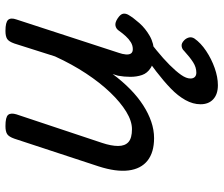

<svg xmlns="http://www.w3.org/2000/svg" viewBox="-76 -478 799 686"><g transform="rotate(-90 323.0 -135.5)"><path d="M172 16Q121 16 91.5 -7.5Q62 -31 56.5 -75.5Q51 -120 71 -182L170 -483Q177 -503 186.5 -509Q196 -515 215 -515Q247 -515 255 -505.5Q263 -496 257 -476L155 -170Q144 -137 144 -112.5Q144 -88 158 -75.5Q172 -63 204 -63Q233 -63 266.5 -83.5Q300 -104 335 -140.5Q370 -177 403 -227Q436 -277 464 -338L510 -483Q517 -503 526.5 -509Q536 -515 555 -515Q586 -515 594.5 -505.5Q603 -496 596 -476L477 -111Q472 -97 471 -85Q470 -73 474.5 -66.5Q479 -60 490 -60Q503 -60 514.5 -67Q526 -74 536.5 -85.5Q547 -97 556 -110Q563 -120 574 -122Q585 -124 600 -114Q615 -104 616.5 -94.5Q618 -85 612 -75Q602 -58 583 -36.5Q564 -15 537 0.5Q510 16 476 16Q442 16 423 4Q404 -8 397.5 -27Q391 -46 391 -68.5Q391 -91 395 -113L401 -132Q375 -97 347 -69.5Q319 -42 289.5 -23Q260 -4 230.5 6Q201 16 172 16ZM361 244Q329 244 311 227.5Q293 211 293 182Q293 155 308 128Q323 101 349.5 75.5Q376 50 410.5 23.5Q445 -3 484 -30H548V-25Q515 1 485.5 25Q456 49 433.5 71.5Q411 94 398 112.5Q385 131 385 146Q385 156 390.5 161.5Q396 167 406 167Q425 167 443 155.5Q461 144 484 123Q490 116 500.5 114.5Q511 113 522 124Q529 131 531.5 140.5Q534 150 528 160Q512 183 483.5 202Q455 221 422.5 232.5Q390 244 361 244Z"/></g></svg>

Font: Playwrite SK
Style: Regular
Weight: 400
Designer: Veronika Burian, José Scaglione
Foundry: TypeTogether
Version: Version 1.002